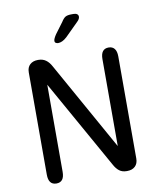

<svg xmlns="http://www.w3.org/2000/svg" viewBox="-90 -891 799 967"><g transform="rotate(-10 309.5 -407.0)"><path d="M120 6.5Q79.5 6.5 79.5 -46V-568.5Q79.5 -594.5 94.8 -608.5Q110 -622.5 135.5 -622.5H137.5Q160 -622.5 176 -611Q192 -599.5 203.5 -578L456.5 -125.5V-570Q456.5 -622.5 497 -622.5Q516.5 -622.5 527 -609.2Q537.5 -596 537.5 -570V-47.5Q537.5 -22 522.5 -7.8Q507.5 6.5 482 6.5H479Q456.5 6.5 441.5 -5Q426.5 -16.5 415 -38L160.5 -491.5V-46Q160.5 6.5 120 6.5ZM251 -688.5Q245.5 -688.5 239.8 -691.5Q234 -694.5 234 -702.5Q234 -713 248.5 -734.5L289.5 -789.5Q301 -808 311.5 -813.8Q322 -819.5 342 -819.5H353Q364 -819.5 370.5 -814.8Q377 -810 377 -801.5Q377 -789.5 363 -776.5L296.5 -710.5Q283.5 -698.5 272.2 -693.5Q261 -688.5 251 -688.5Z"/></g></svg>

Font: Sono ExtraLight Monospace
Style: Regular
Weight: 400
Version: Version 2.112